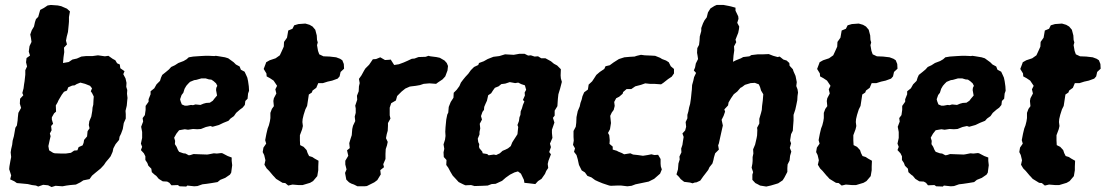

<svg xmlns="http://www.w3.org/2000/svg" viewBox="-20 -734 4457 774"><path d="M204 15 188 20 174 13 154 11 134 18 125 14 109 12 92 8 60 5 48 4 38 -3 21 -11 25 -27 17 -52 18 -63 22 -86 25 -101 23 -120 25 -133 29 -150 31 -167 36 -185 39 -202 42 -219 48 -228 51 -248 52 -261 54 -279 65 -299 60 -316 61 -336 74 -350 70 -359 75 -378 77 -394 79 -406 82 -433V-451L89 -466L85 -483L87 -500L101 -510L96 -526L99 -548L107 -565L105 -580L102 -595L108 -612L117 -627L121 -645L125 -657L134 -666L142 -694L157 -702L172 -712L185 -714L213 -712L227 -709L236 -705L250 -699L262 -688L258 -665V-647L257 -635L256 -625L254 -605L249 -586L246 -570L250 -555L238 -542L239 -524L236 -503L234 -480L257 -484L272 -494L290 -498L308 -506L327 -508H336H353L375 -511L403 -507L417 -509L434 -497L445 -491L452 -479L463 -474L465 -459L482 -447L477 -435L486 -418L490 -400L489 -384L493 -371L492 -356L494 -339L493 -330L491 -308L486 -287L487 -274V-256L479 -238L475 -214L468 -195L462 -183L460 -170L446 -153L437 -136L434 -122L426 -104L419 -95L407 -81L399 -69L386 -55L364 -37L351 -26L341 -12L316 -7L304 1L286 10L263 12L248 14L232 17ZM245 -115 266 -118 279 -127 292 -128 297 -141 313 -148 317 -158 319 -170 331 -184 333 -205 341 -217 338 -230 340 -245 348 -264 352 -287 353 -300 356 -312 357 -332 358 -345 351 -359 346 -366 351 -378 343 -388 323 -396 304 -401 289 -395 281 -390 271 -389 255 -382 250 -369 238 -364 229 -352 216 -330 212 -321 205 -309 206 -284 198 -277 189 -261V-252L194 -235L186 -226L188 -209L181 -196L184 -185L180 -168L175 -145L178 -128L194 -118L201 -116L228 -115Z M704 17 697 12 671 13 663 3 654 -2 636 -3 620 -13 610 -25 603 -30 592 -40 590 -54 578 -66 574 -77 566 -89V-104L560 -116L548 -129L553 -142L548 -155L553 -178V-202L549 -223L557 -244L555 -258L564 -270L567 -291V-307L579 -324V-334L587 -354V-366L602 -378L611 -394L625 -408L629 -421L634 -432L649 -444L661 -454L670 -464L685 -471L699 -480L720 -488L732 -495L741 -503L759 -506L788 -508L807 -509H823L844 -508L850 -509L863 -507L887 -503L900 -499L911 -491L922 -483L931 -474L946 -466L951 -453L966 -445L973 -430L977 -421L980 -407L983 -386L984 -368L980 -357L978 -336L969 -327L967 -311L958 -300L947 -292L932 -279L923 -266L909 -256L901 -247L881 -239L862 -230L837 -223L828 -226L810 -222L790 -214L775 -213L758 -214L738 -211L725 -213L702 -209L691 -195L682 -179L686 -166L685 -153L692 -142L697 -130L702 -122L719 -116L728 -115L741 -108L748 -109L760 -113L786 -112L815 -111L822 -112L842 -116L854 -115L872 -117L877 -116L898 -105L914 -99V-86L916 -68L912 -38L907 -30L888 -17L868 -9L857 0L833 4L813 7L796 9L776 16L763 17L735 14L731 18ZM725 -308H734L750 -311L758 -310L768 -313L788 -311L800 -316L811 -319L826 -320L838 -328L844 -336L855 -349L851 -371L852 -380L856 -388L851 -398L841 -407L832 -413L822 -414L809 -418H792L771 -412L763 -411L746 -404L738 -396L731 -388L724 -376L719 -360L712 -351L706 -334L708 -326L713 -313Z M1142 14 1130 4 1119 3 1093 -13 1085 -22 1081 -26 1065 -45 1055 -55 1046 -70 1050 -88 1045 -109 1039 -121 1042 -139 1053 -155 1049 -169 1054 -195 1059 -216 1064 -229 1068 -245 1070 -258V-279L1076 -295L1084 -306L1082 -327L1084 -338L1094 -357L1090 -374L1097 -388L1083 -409L1068 -419L1055 -426L1054 -438L1043 -456L1051 -477L1053 -483L1067 -491L1091 -499L1108 -511L1115 -526L1124 -546L1125 -565L1137 -582L1142 -611L1159 -618L1166 -632L1183 -637L1211 -639L1228 -634L1240 -627L1251 -614L1257 -591L1258 -573L1261 -563L1258 -552L1262 -529L1267 -515L1284 -507L1309 -506L1335 -503L1351 -497L1360 -491L1366 -476L1367 -457L1353 -444L1349 -426L1341 -417L1319 -409L1301 -405L1282 -399H1263L1255 -380L1240 -369L1237 -361L1225 -353L1222 -333L1218 -307L1211 -293L1204 -271L1200 -254L1199 -242L1201 -226L1198 -213L1189 -189V-168L1190 -149L1204 -142L1216 -129L1220 -117L1226 -105L1239 -101L1248 -95L1264 -86L1263 -62V-48L1259 -24L1242 -4L1230 3L1200 12H1183L1159 10Z M1421 17 1407 10 1396 6 1387 1 1376 -10 1371 -37 1377 -51 1372 -71V-86L1384 -106L1379 -128L1390 -137L1388 -157L1393 -174L1398 -189L1400 -214L1403 -227L1412 -246L1410 -264L1414 -279V-297L1412 -308L1420 -332L1419 -348L1426 -366L1427 -386L1430 -399L1427 -416L1437 -430L1448 -450L1453 -458L1461 -466L1468 -473L1483 -495L1496 -496L1513 -503L1532 -492L1549 -493L1555 -494L1569 -472L1588 -475L1607 -482L1623 -489L1640 -497L1651 -498L1667 -504L1696 -505L1707 -509L1715 -507L1739 -504L1753 -501L1772 -490L1781 -480L1786 -468L1784 -450L1775 -426L1764 -414L1746 -402L1738 -396L1711 -398L1688 -396L1673 -391L1656 -388L1639 -386L1632 -385L1614 -377L1599 -365L1590 -356L1581 -347L1576 -329L1557 -318L1551 -300V-269L1554 -256L1544 -238V-227L1543 -207L1539 -193L1536 -177L1543 -162L1540 -148L1535 -133L1534 -114V-93L1525 -72L1528 -60L1513 -48L1515 -31L1501 -8L1489 1L1479 6L1459 16L1449 17Z M1946 14 1925 15 1893 16 1879 12 1856 13 1847 9 1829 0 1819 -11 1805 -26 1796 -41 1787 -58 1779 -69 1780 -89 1769 -101 1768 -120 1771 -134 1768 -152 1774 -171 1776 -186 1775 -203 1776 -221 1779 -252 1783 -272 1787 -280 1789 -303 1797 -323 1808 -340 1809 -360 1821 -372 1832 -387 1838 -401 1847 -413 1856 -424 1868 -437 1878 -451 1891 -464 1908 -472 1911 -480 1930 -487 1946 -496 1969 -505 1993 -508 2016 -515 2051 -513 2073 -517H2095L2109 -510L2120 -511L2135 -506L2149 -507L2162 -499H2179L2201 -487L2213 -477L2226 -470L2241 -455L2240 -430L2241 -418L2245 -404L2238 -377L2231 -354L2229 -336L2228 -322L2227 -306L2216 -288V-268L2209 -259L2215 -240L2205 -211V-198L2207 -178L2197 -155L2201 -141L2194 -121L2201 -112L2191 -86L2188 -73L2190 -57L2182 -45L2177 -33L2163 -13L2149 -4L2138 8L2113 5L2094 3L2092 -9L2080 -34L2068 -43L2054 -39L2036 -30L2019 -18L2004 -5L1978 7L1962 8ZM1950 -108 1971 -111 1980 -109 1995 -116 2006 -126 2018 -131 2028 -136 2039 -145 2045 -160 2050 -168 2061 -185 2066 -193 2069 -222 2066 -230 2072 -246 2074 -261 2078 -271 2079 -285 2084 -297 2088 -311 2094 -325 2088 -331 2096 -349 2095 -361 2101 -372 2096 -390 2081 -395 2069 -401 2057 -399 2035 -403 2017 -397 2001 -395 1990 -386 1975 -380 1967 -369 1960 -358 1948 -350 1943 -328 1937 -315 1932 -303 1931 -291 1925 -283 1919 -266 1923 -252 1914 -235 1916 -216 1913 -202V-192L1906 -175L1908 -161L1912 -153L1911 -142L1913 -136L1924 -123L1926 -116L1944 -113Z M2443 15 2436 14 2409 5 2392 -2 2379 -8 2364 -19 2348 -25 2338 -39 2325 -47 2314 -69 2312 -78 2309 -92 2304 -109 2294 -122 2298 -136 2290 -150 2293 -167 2292 -182V-206L2301 -223L2303 -239L2304 -262L2309 -286L2317 -305L2320 -319L2325 -333L2328 -346L2335 -362L2350 -373L2353 -393L2367 -406L2375 -418L2384 -432L2398 -444L2416 -456L2421 -467L2438 -471L2453 -482L2475 -496L2497 -503L2520 -505L2538 -506L2547 -509L2564 -513L2579 -511L2603 -510L2621 -509L2641 -501L2649 -496L2665 -490L2676 -483L2684 -467L2697 -456V-438L2688 -425L2673 -415L2654 -400L2645 -394L2617 -396H2600L2581 -398L2564 -392L2541 -386L2525 -375H2506L2492 -363L2490 -356L2476 -344L2464 -338L2456 -323L2458 -307L2454 -291L2446 -280L2440 -267L2443 -238L2439 -213L2431 -198L2436 -189L2438 -169L2437 -154L2450 -143V-131L2467 -126L2472 -123L2487 -117L2496 -112L2521 -116L2532 -111L2551 -109L2572 -106L2591 -109L2606 -112L2618 -109L2633 -110L2643 -93V-74L2644 -63L2648 -51L2641 -34L2617 -13L2595 -2L2571 3L2542 9L2526 15L2509 17L2484 14H2467Z M2738 -1 2724 -12 2717 -21 2707 -31 2713 -51 2715 -75 2720 -91 2719 -103 2727 -120 2726 -135 2731 -150 2733 -164 2736 -182 2731 -196 2742 -208 2746 -223 2744 -242 2751 -257V-271L2755 -285L2758 -301L2762 -315L2765 -335L2766 -344L2768 -364L2769 -372L2770 -391L2775 -409L2778 -423L2786 -440L2777 -450L2782 -462L2785 -478L2794 -496L2792 -510L2790 -521L2791 -540L2798 -553L2800 -570L2801 -587L2807 -609V-621L2814 -640L2820 -652L2829 -664L2834 -684L2844 -700L2860 -710L2869 -714H2897L2918 -710L2927 -708L2945 -703V-691L2956 -668L2957 -658L2952 -642L2960 -627L2959 -617L2956 -602L2945 -574L2948 -564L2939 -547L2940 -531L2937 -510L2936 -497L2935 -485L2947 -491L2967 -499L2976 -504L3001 -507L3009 -512L3035 -515H3056L3079 -516L3097 -509L3115 -504L3123 -506L3138 -494L3151 -490L3162 -480L3163 -469L3176 -455L3179 -446L3187 -428L3189 -418L3192 -403L3190 -387L3195 -374L3197 -361L3195 -347L3194 -330L3190 -310L3186 -292L3179 -271V-249L3178 -235L3177 -223L3176 -207L3169 -193L3165 -167L3169 -156L3164 -138L3170 -123L3165 -106L3163 -87L3155 -71L3154 -56V-41L3142 -18L3135 -7L3117 5L3104 9L3087 14L3069 18L3044 14L3035 9L3025 4L3013 -9V-30L3016 -40L3010 -58L3013 -74L3014 -85V-101L3017 -115L3016 -132L3024 -151L3030 -177L3032 -188L3033 -210L3032 -219L3041 -236V-255L3048 -279L3051 -291L3052 -306L3055 -329L3056 -342L3057 -354L3048 -369L3044 -383L3039 -394L3023 -400L3006 -399L2983 -392L2971 -383L2965 -380L2952 -365L2938 -354L2927 -338L2917 -321L2915 -309L2900 -293L2903 -284L2897 -267L2889 -251L2894 -228L2891 -215L2887 -197L2883 -179L2878 -156L2875 -148L2878 -131L2863 -116L2858 -99L2856 -89L2852 -75L2840 -60L2835 -49L2822 -32L2815 -23L2803 -6L2788 1L2780 2L2772 5L2762 2Z M3373 14 3361 4 3350 3 3324 -13 3316 -22 3312 -26 3296 -45 3286 -55 3277 -70 3281 -88 3276 -109 3270 -121 3273 -139 3284 -155 3280 -169 3285 -195 3290 -216 3295 -229 3299 -245 3301 -258V-279L3307 -295L3315 -306L3313 -327L3315 -338L3325 -357L3321 -374L3328 -388L3314 -409L3299 -419L3286 -426L3285 -438L3274 -456L3282 -477L3284 -483L3298 -491L3322 -499L3339 -511L3346 -526L3355 -546L3356 -565L3368 -582L3373 -611L3390 -618L3397 -632L3414 -637L3442 -639L3459 -634L3471 -627L3482 -614L3488 -591L3489 -573L3492 -563L3489 -552L3493 -529L3498 -515L3515 -507L3540 -506L3566 -503L3582 -497L3591 -491L3597 -476L3598 -457L3584 -444L3580 -426L3572 -417L3550 -409L3532 -405L3513 -399H3494L3486 -380L3471 -369L3468 -361L3456 -353L3453 -333L3449 -307L3442 -293L3435 -271L3431 -254L3430 -242L3432 -226L3429 -213L3420 -189V-168L3421 -149L3435 -142L3447 -129L3451 -117L3457 -105L3470 -101L3479 -95L3495 -86L3494 -62V-48L3490 -24L3473 -4L3461 3L3431 12H3414L3390 10Z M3754 17 3747 12 3721 13 3713 3 3704 -2 3686 -3 3670 -13 3660 -25 3653 -30 3642 -40 3640 -54 3628 -66 3624 -77 3616 -89V-104L3610 -116L3598 -129L3603 -142L3598 -155L3603 -178V-202L3599 -223L3607 -244L3605 -258L3614 -270L3617 -291V-307L3629 -324V-334L3637 -354V-366L3652 -378L3661 -394L3675 -408L3679 -421L3684 -432L3699 -444L3711 -454L3720 -464L3735 -471L3749 -480L3770 -488L3782 -495L3791 -503L3809 -506L3838 -508L3857 -509H3873L3894 -508L3900 -509L3913 -507L3937 -503L3950 -499L3961 -491L3972 -483L3981 -474L3996 -466L4001 -453L4016 -445L4023 -430L4027 -421L4030 -407L4033 -386L4034 -368L4030 -357L4028 -336L4019 -327L4017 -311L4008 -300L3997 -292L3982 -279L3973 -266L3959 -256L3951 -247L3931 -239L3912 -230L3887 -223L3878 -226L3860 -222L3840 -214L3825 -213L3808 -214L3788 -211L3775 -213L3752 -209L3741 -195L3732 -179L3736 -166L3735 -153L3742 -142L3747 -130L3752 -122L3769 -116L3778 -115L3791 -108L3798 -109L3810 -113L3836 -112L3865 -111L3872 -112L3892 -116L3904 -115L3922 -117L3927 -116L3948 -105L3964 -99V-86L3966 -68L3962 -38L3957 -30L3938 -17L3918 -9L3907 0L3883 4L3863 7L3846 9L3826 16L3813 17L3785 14L3781 18ZM3775 -308H3784L3800 -311L3808 -310L3818 -313L3838 -311L3850 -316L3861 -319L3876 -320L3888 -328L3894 -336L3905 -349L3901 -371L3902 -380L3906 -388L3901 -398L3891 -407L3882 -413L3872 -414L3859 -418H3842L3821 -412L3813 -411L3796 -404L3788 -396L3781 -388L3774 -376L3769 -360L3762 -351L3756 -334L3758 -326L3763 -313Z M4192 14 4180 4 4169 3 4143 -13 4135 -22 4131 -26 4115 -45 4105 -55 4096 -70 4100 -88 4095 -109 4089 -121 4092 -139 4103 -155 4099 -169 4104 -195 4109 -216 4114 -229 4118 -245 4120 -258V-279L4126 -295L4134 -306L4132 -327L4134 -338L4144 -357L4140 -374L4147 -388L4133 -409L4118 -419L4105 -426L4104 -438L4093 -456L4101 -477L4103 -483L4117 -491L4141 -499L4158 -511L4165 -526L4174 -546L4175 -565L4187 -582L4192 -611L4209 -618L4216 -632L4233 -637L4261 -639L4278 -634L4290 -627L4301 -614L4307 -591L4308 -573L4311 -563L4308 -552L4312 -529L4317 -515L4334 -507L4359 -506L4385 -503L4401 -497L4410 -491L4416 -476L4417 -457L4403 -444L4399 -426L4391 -417L4369 -409L4351 -405L4332 -399H4313L4305 -380L4290 -369L4287 -361L4275 -353L4272 -333L4268 -307L4261 -293L4254 -271L4250 -254L4249 -242L4251 -226L4248 -213L4239 -189V-168L4240 -149L4254 -142L4266 -129L4270 -117L4276 -105L4289 -101L4298 -95L4314 -86L4313 -62V-48L4309 -24L4292 -4L4280 3L4250 12H4233L4209 10Z"/></svg>

Font: Winky Rough SemiBold
Style: Italic
Weight: 600
Italic angle: -8.97852°
Designer: Simon Atzbach
Foundry: typofactur
Version: Version 1.206; ttfautohint (v1.8.4.7-5d5b)